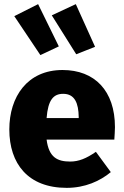

<svg xmlns="http://www.w3.org/2000/svg" viewBox="-20 -889 597 927"><path d="M164 -869 49 -811 175 -623 264 -665ZM346 -869 230 -815 348 -627 439 -663ZM535 -275C535 -451 437 -551 282 -551C112 -551 25 -422 25 -264C25 -99 115 18 302 18C391 18 463 -15 515 -58L443 -156C397 -124 360 -109 319 -109C257 -109 216 -129 205 -215H532C533 -233 535 -258 535 -275ZM360 -319H205C212 -407 238 -436 285 -436C342 -436 359 -389 360 -325Z"/></svg>

Font: Fira Sans ExtraBold
Style: Regular
Weight: 800
Designer: bBox Type GmbH & Carrois Corporate GbR & Edenspiekermann AG
Foundry: bBox Type GmbH & Carrois Corporate GbR & Edenspiekermann AG
Version: Version 4.300;PS 004.300;hotconv 1.0.88;makeotf.lib2.5.64775